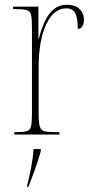

<svg xmlns="http://www.w3.org/2000/svg" viewBox="-20 -564 384 805"><path d="M40 0V-10H47Q78 -10 92 -14Q106 -18 110 -34.5Q114 -51 114 -87V-451Q114 -486 110 -502Q106 -518 90.5 -522Q75 -526 42 -526H35V-536H141V-402H143Q152 -439 166.5 -471.5Q181 -504 204 -524Q227 -544 262 -544Q296 -544 314 -525.5Q332 -507 332 -482Q332 -465 325.5 -454Q319 -443 306 -443Q306 -490 295 -509.5Q284 -529 258 -529Q205 -529 173.5 -461.5Q142 -394 142 -281V-87Q142 -51 146.5 -34.5Q151 -18 165.5 -14Q180 -10 211 -10H229V0ZM94 213Q103 179 110.5 139Q118 99 121 61H151V70Q139 113 124.5 152.5Q110 192 98 221H94Z"/></svg>

Font: Noto Serif Display Condensed Thin
Style: Regular
Weight: 100
Width: 3
Designer: Monotype Design Team
Foundry: Monotype Imaging Inc.
Version: Version 2.009